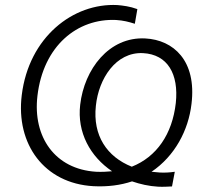

<svg xmlns="http://www.w3.org/2000/svg" viewBox="-20 -731 815 759"><path d="M349 5C406 8 457 1 502 -14C534 -3 569 5 605 7C624 8 642 7 660 6L671 -52C651 -49 631 -48 612 -49L579 -52C671 -114 725 -216 737 -320C758 -492 665 -573 555 -579C411 -587 313 -457 297 -317C284 -207 337 -112 423 -54C403 -52 382 -51 360 -52C197 -62 109 -190 128 -352C151 -550 286 -659 439 -652C468 -650 488 -645 513 -637L523 -695C493 -706 466 -709 444 -711C269 -720 94 -584 66 -355C42 -161 155 -6 349 5ZM359 -313C370 -420 438 -526 545 -521C643 -516 687 -438 675 -324C661 -200 599 -111 501 -72C403 -111 346 -195 359 -313Z"/></svg>

Font: Fixel Display Light
Style: Italic
Weight: 300
Italic angle: -10°
Designer: AlfaBravo + MacPaw
Foundry: Kyrylo Tkachov, Marchela Mozhyna, Serhii Makarenko, Maria Weinstein, Zakhar Kryvoshyya
Version: Version 1.210;Glyphs 3.2 (3217)